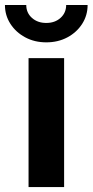

<svg xmlns="http://www.w3.org/2000/svg" viewBox="-62 -758 375 778"><path d="M53.7 0V-522.5H197.8V0ZM125.5 -586.4Q78.1 -586.4 40.3 -606.7Q2.4 -627 -19.8 -661.4Q-42 -695.8 -42 -737.8H44.4Q44.4 -706.1 67.4 -685.5Q90.3 -665 125.5 -665Q160.6 -665 183.3 -685.5Q206.1 -706.1 206.1 -737.8H293Q293 -695.8 271 -661.4Q249 -627 211.2 -606.7Q173.3 -586.4 125.5 -586.4Z"/></svg>

Font: Inter 28pt
Style: Bold
Weight: 700
Designer: Rasmus Andersson
Foundry: rsms
Version: Version 4.001;git-66647c0bb